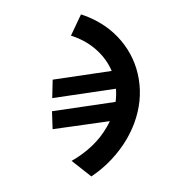

<svg xmlns="http://www.w3.org/2000/svg" viewBox="-133 -812 865 944"><g transform="rotate(20 300.0 -340.0)"><path d="M146 -705.5Q264.5 -705.5 358.8 -651.5Q453 -597.5 506 -503.2Q559 -409 559 -293.5Q559 -254 551 -206Q540 -146 515 -87Q490 -28 450.5 26L333 -12.5Q374 -60.5 401.2 -114.8Q428.5 -169 438.5 -228Q441.5 -244 443 -260.5L192 -127L159 -209L437 -359Q430 -391.5 416.5 -420.5L138 -270L109 -356L367 -495.5Q325 -540.5 265.2 -565.5Q205.5 -590.5 134.5 -590.5L119.5 -590L130 -705Z"/></g></svg>

Font: JuliaMono Black
Style: Italic
Weight: 900
Italic angle: -9°
Monospace: yes
Designer: cormullion
Foundry: corm
Version: Version 0.057; ttfautohint (v1.8.4)